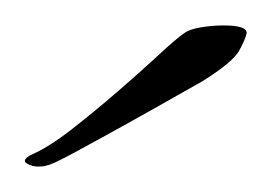

<svg xmlns="http://www.w3.org/2000/svg" viewBox="-20 -553 214 151"><path d="M10 -422Q5 -422 1 -424.5Q-3 -427 4 -431Q18 -437 36 -451Q54 -465 72.5 -481Q91 -497 105 -510Q119 -523 125 -527Q129 -530 138 -531.5Q147 -533 156 -533Q174 -533 174 -527Q173 -522 168 -513Q163 -504 139 -489Q137 -488 119.5 -478Q102 -468 79.5 -455.5Q57 -443 38.5 -433Q20 -423 17 -423Q15 -422 10 -422Z"/></svg>

Font: Beau Rivage
Style: Regular
Weight: 400
Designer: Robert E. Leuschke
Foundry: Robert E. Leuschke
Version: Version 1.010; ttfautohint (v1.8.3)